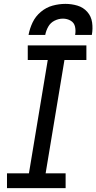

<svg xmlns="http://www.w3.org/2000/svg" viewBox="-20 -969 496 989"><path d="M16 0H318V-76H215L312 -660H425V-735H123V-660H226L129 -76H16ZM127 -789H213Q217 -811 228.5 -831.5Q240 -852 261 -862.5Q282 -873 304 -873Q326 -873 344 -862.5Q362 -852 366.5 -831.5Q371 -811 367 -789H453Q459 -821 454.5 -853Q450 -885 429.5 -908Q409 -931 379 -940Q349 -949 317 -949Q284 -949 251 -940Q218 -931 190.5 -908Q163 -885 148 -853.5Q133 -822 127 -789Z"/></svg>

Font: Iosevka Sparkle
Style: Italic
Weight: 400
Italic angle: -9°
Designer: Belleve Invis
Foundry: Belleve Invis
Version: Version 4.5.0; ttfautohint (v1.8.3)